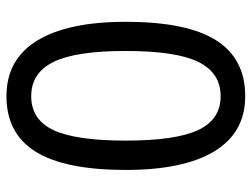

<svg xmlns="http://www.w3.org/2000/svg" viewBox="-112 -653 775 591"><g transform="rotate(-90 275.5 -357.5)"><path d="M274.9 9.8Q163.1 9.8 105.5 -84.7Q47.9 -179.2 47.9 -357.9Q47.9 -544.4 103.8 -634.8Q159.7 -725.1 274.9 -725.1Q388.2 -725.1 446 -630.6Q503.9 -536.1 503.9 -357.9Q503.9 -170.4 447.3 -80.3Q390.6 9.8 274.9 9.8ZM274.9 -65.9Q346.7 -65.9 380.4 -134.5Q414.1 -203.1 414.1 -357.9Q414.1 -511.7 380.4 -580.3Q346.7 -648.9 274.9 -648.9Q202.6 -648.9 170.4 -580.1Q138.2 -511.2 138.2 -357.9Q138.2 -204.1 170.7 -135Q203.1 -65.9 274.9 -65.9Z"/></g></svg>

Font: Noto Sans Gujarati UI
Style: Regular
Weight: 400
Designer: Monotype Design Team
Foundry: Monotype Imaging Inc.
Version: Version 1.03